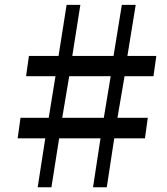

<svg xmlns="http://www.w3.org/2000/svg" viewBox="-20 -790 705 810"><path d="M171 -206.5H54.5L66.5 -293H185.5L214 -468.5H90L102 -554H227L261 -769.5H319L285 -554H459L494 -769.5H552.5L517.5 -554H639.5L627.5 -468.5H505.5L475.5 -293H603.5L591.5 -206.5H462L430.5 0H372.5L404 -206.5H229.5L197 0H139ZM418 -293 447 -468.5H272L242.5 -293Z"/></svg>

Font: Merriweather 24pt SemiBold
Style: Italic
Weight: 600
Italic angle: -7.8°
Version: Version 2.101